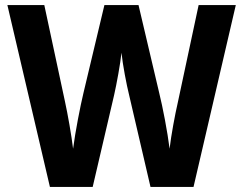

<svg xmlns="http://www.w3.org/2000/svg" viewBox="-20 -734 955 754"><path d="M906 -714H760L679 -335C667 -283 652 -202 646 -150C638 -215 619 -314 605 -370L524 -714H390L308 -370C295 -316 276 -218 267 -150C261 -201 246 -286 235 -336L154 -714H9L176 0H344L428 -360C438 -404 453 -485 457 -527C462 -479 477 -401 487 -361L571 0H740Z"/></svg>

Font: Noto Sans Thai Looped SemiCondensed
Style: Bold
Weight: 700
Width: 4
Designer: Sasikarn Vongin, Ben Mitchell
Foundry: The Fontpad Ltd
Version: Version 1.001